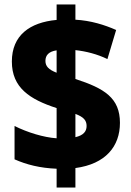

<svg xmlns="http://www.w3.org/2000/svg" viewBox="-20 -780 587 858"><path d="M233 -26V58H317V-29C452 -47 516 -126 516 -231C516 -342 447 -385 317 -427V-556C364 -551 415 -538 460 -516L499 -646C447 -669 386 -688 317 -692V-760H233V-691C113 -680 33 -622 33 -505C33 -388 113 -336 233 -297V-162C175 -166 103 -188 45 -217V-68C99 -44 159 -29 233 -26ZM233 -555V-455C197 -469 183 -484 183 -508C183 -533 198 -550 233 -555ZM317 -167V-271C354 -257 367 -242 367 -217C367 -192 352 -175 317 -167Z"/></svg>

Font: Noto Sans Gujarati UI SemiCondensed Black
Style: Regular
Weight: 900
Width: 4
Designer: Jelle Bosma - Monotype Design Team, Universal Thirst
Foundry: Monotype Imaging Inc.
Version: Version 2.106